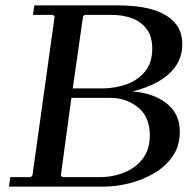

<svg xmlns="http://www.w3.org/2000/svg" viewBox="-20 -690 724 710"><path d="M470 -352Q550 -345 597.5 -306.5Q645 -268 645 -204Q645 -150 618 -111.5Q591 -73 548.5 -48.5Q506 -24 457.5 -12Q409 0 367 0H13L18 -35H93L100 -41L182 -629L176 -635H102L107 -670H421Q464 -670 505 -663.5Q546 -657 579.5 -641Q613 -625 633.5 -597Q654 -569 654 -526Q654 -481 630.5 -446.5Q607 -412 565.5 -388.5Q524 -365 470 -352ZM293 -635 287 -629 249 -363H356Q406 -363 448.5 -378.5Q491 -394 517 -426.5Q543 -459 543 -510Q543 -555 522.5 -582.5Q502 -610 468 -622.5Q434 -635 392 -635ZM348 -35Q398 -35 440.5 -52.5Q483 -70 508.5 -104Q534 -138 534 -190Q534 -257 491 -292.5Q448 -328 389 -328H244L205 -41L211 -35Z"/></svg>

Font: Brygada 1918 Medium
Style: Italic
Weight: 500
Italic angle: -8°
Designer: Mateusz Machalski | Borys Kosmynka | Przemek Hoffer
Foundry: NIEPODLEGLA 2018
Version: Version 3.006